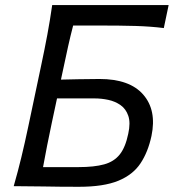

<svg xmlns="http://www.w3.org/2000/svg" viewBox="-20 -733 684 756"><path d="M291 2.5Q214 2.5 152 1.2Q90 0 34 0Q51 -59.5 64.2 -114.2Q77.5 -169 91.5 -235.5L141.5 -472.5Q156 -540.5 166.5 -597Q177 -653.5 185.5 -713H644L625 -622.5Q573.5 -629 513.5 -630.8Q453.5 -632.5 371.5 -632.5H268Q257.5 -592 248.2 -550.5Q239 -509 229 -461.5L220 -419.5Q248.5 -420 286.8 -421Q325 -422 372 -422Q490.5 -422 544 -360.5Q597.5 -299 576.5 -198Q563 -134.5 533.2 -89.8Q503.5 -45 445.8 -21.2Q388 2.5 291 2.5ZM149.5 -75H289Q351 -75 390 -85.8Q429 -96.5 451.5 -124.8Q474 -153 485 -206.5Q494.5 -249.5 485.2 -276.8Q476 -304 454.8 -319Q433.5 -334 406.2 -339.8Q379 -345.5 353 -345.5H204.5L184 -249.5Q173.5 -199 165.5 -159.5Q157.5 -120 149.5 -75Z"/></svg>

Font: Commissioner Flair
Style: Italic
Weight: 400
Italic angle: -12°
Designer: Kostas Bartsokas
Foundry: Kostas Bartsokas
Version: Version 1.000; ttfautohint (v1.8.3)